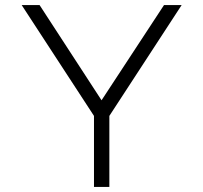

<svg xmlns="http://www.w3.org/2000/svg" viewBox="-20 -742 807 762"><path d="M414 -282V0H353V-282L66 -722H137L383 -344L631 -722H701Z"/></svg>

Font: SUIT Light
Style: Regular
Weight: 300
Designer: Sunn Youn; Korean Glyphs from Source Han Sans (Sandoll Communications; Soo-young Jang, Joo-yeon Kang)
Foundry: Sunn
Version: Version 1.006